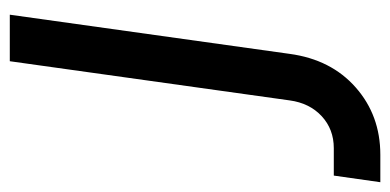

<svg xmlns="http://www.w3.org/2000/svg" viewBox="-246 -568 796 392"><g transform="rotate(-90 152.0 -372.0)"><path d="M-24 6.5H32Q112.5 6.5 169.5 -43.8Q226.5 -94 238 -178.5L318 -750H223L143 -178.5Q137.5 -138 110.8 -113.2Q84 -88.5 45.5 -88.5H-10.5Z"/></g></svg>

Font: Mohave Medium
Style: Italic
Weight: 500
Italic angle: -8°
Designer: Gumpita Rahayu
Foundry: Tokotype
Version: Version 2.002; ttfautohint (v1.8.3)